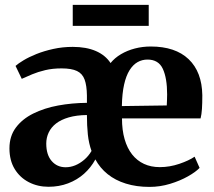

<svg xmlns="http://www.w3.org/2000/svg" viewBox="-20 -740 859 772"><path d="M175 11Q131.5 11 95.8 -7.5Q60 -26 39 -60.5Q18 -95 18 -143.5Q18 -192.5 43.8 -227Q69.5 -261.5 113.8 -283.5Q158 -305.5 213.8 -315.8Q269.5 -326 329.5 -326.5V-356Q329 -396 320.2 -420Q311.5 -444 289.5 -454.5Q267.5 -465 227.5 -465Q191.5 -465 162 -458Q132.5 -451 109.2 -441.2Q86 -431.5 67.5 -423L42.5 -475Q53 -484.5 74.5 -497.5Q96 -510.5 126.5 -522.8Q157 -535 194.2 -543.2Q231.5 -551.5 272.5 -551.5Q327 -551.5 365.5 -534.8Q404 -518 424.5 -486.5Q441 -507 466.2 -522Q491.5 -537 522.2 -545Q553 -553 586 -553Q685 -553 738.5 -502Q792 -451 793.5 -357Q793.5 -324.5 792 -302Q790.5 -279.5 786.5 -264H470.5Q470.5 -217 481 -180.5Q491.5 -144 511.2 -119Q531 -94 559 -81Q587 -68 622.5 -68Q662 -68 701 -81.2Q740 -94.5 762.5 -110L782.5 -65Q767 -48.5 735.5 -30.8Q704 -13 663.8 -0.8Q623.5 11.5 581 11.5Q528.5 11.5 486 -1.8Q443.5 -15 412.8 -39.8Q382 -64.5 363.5 -99Q345.5 -66 317.8 -41.2Q290 -16.5 253.8 -2.8Q217.5 11 175 11ZM470 -313.5 650.5 -316Q651.5 -326 651.5 -338.2Q651.5 -350.5 652 -360.5Q652 -425.5 634.8 -463Q617.5 -500.5 573 -500.5Q551.5 -500.5 533.2 -490.2Q515 -480 501 -457.8Q487 -435.5 479 -400Q471 -364.5 470 -313.5ZM244 -67.5Q263.5 -67.5 282.5 -75.2Q301.5 -83 318.8 -97.8Q336 -112.5 348 -133Q337 -163.5 333.2 -199.2Q329.5 -235 329.5 -277.5Q287.5 -277 256.5 -268Q225.5 -259 205.5 -243.5Q185.5 -228 175.8 -207.2Q166 -186.5 166 -163Q166 -117.5 187.8 -92.5Q209.5 -67.5 244 -67.5ZM578 -720.5V-636H272.5V-720.5Z"/></svg>

Font: Merriweather 60pt
Style: Bold
Weight: 700
Version: Version 2.100